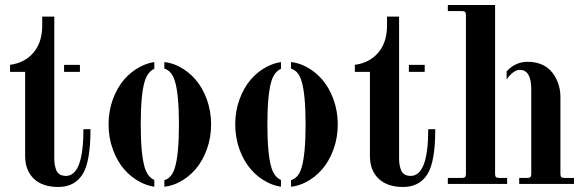

<svg xmlns="http://www.w3.org/2000/svg" viewBox="-20 -732 2336 764"><path d="M235 -474V-446H298V-474ZM196 -420V-666H148V-630C148 -586 136.5 -550.3 113.5 -523C90.5 -495.7 59.3 -479.3 20 -474V-446H80V-112C80 -73.3 91.5 -43 114.5 -21C137.5 1 170 12 212 12C255.3 12 287.7 -5 309 -39C329.7 -72.3 340 -132 340 -218H312C312 -94 288.7 -32 242 -32C232.7 -32 224.7 -34 218 -38C211.3 -42 206.5 -48 203.5 -56C200.5 -64 198.5 -71.7 197.5 -79C196.5 -86.3 196 -95 196 -105Z M634 -485V-459C654 -453 668 -436.3 676 -409C686.7 -373.7 692 -316.3 692 -237C692 -157.7 686.7 -100.3 676 -65C668 -37.7 654 -21 634 -15V11C654 9 673.7 3 693 -7C717.7 -19.7 739.3 -36.8 758 -58.5C776.7 -80.2 791.7 -106.5 803 -137.5C814.3 -168.5 820 -201.7 820 -237C820 -272.3 814.3 -305.5 803 -336.5C791.7 -367.5 776.7 -393.8 758 -415.5C739.3 -437.2 717.7 -454.3 693 -467C673.7 -477 654 -483 634 -485ZM634 -459ZM594 -485V-458C576.7 -450.7 564 -434.3 556 -409C545.3 -373.7 540 -316.3 540 -237C540 -157.7 545.3 -100.3 556 -65C564 -39.7 576.7 -23.3 594 -16V11C575.3 8.3 557 2.3 539 -7C514.3 -19.7 492.7 -36.8 474 -58.5C455.3 -80.2 440.3 -106.5 429 -137.5C417.7 -168.5 412 -201.7 412 -237C412 -272.3 417.7 -305.5 429 -336.5C440.3 -367.5 455.3 -393.8 474 -415.5C492.7 -437.2 514.3 -454.3 539 -467C557 -476.3 575.3 -482.3 594 -485ZM634 -485Z M1138 -485V-459C1158 -453 1172 -436.3 1180 -409C1190.7 -373.7 1196 -316.3 1196 -237C1196 -157.7 1190.7 -100.3 1180 -65C1172 -37.7 1158 -21 1138 -15V11C1158 9 1177.7 3 1197 -7C1221.7 -19.7 1243.3 -36.8 1262 -58.5C1280.7 -80.2 1295.7 -106.5 1307 -137.5C1318.3 -168.5 1324 -201.7 1324 -237C1324 -272.3 1318.3 -305.5 1307 -336.5C1295.7 -367.5 1280.7 -393.8 1262 -415.5C1243.3 -437.2 1221.7 -454.3 1197 -467C1177.7 -477 1158 -483 1138 -485ZM1138 -459ZM1098 -485V-458C1080.7 -450.7 1068 -434.3 1060 -409C1049.3 -373.7 1044 -316.3 1044 -237C1044 -157.7 1049.3 -100.3 1060 -65C1068 -39.7 1080.7 -23.3 1098 -16V11C1079.3 8.3 1061 2.3 1043 -7C1018.3 -19.7 996.7 -36.8 978 -58.5C959.3 -80.2 944.3 -106.5 933 -137.5C921.7 -168.5 916 -201.7 916 -237C916 -272.3 921.7 -305.5 933 -336.5C944.3 -367.5 959.3 -393.8 978 -415.5C996.7 -437.2 1018.3 -454.3 1043 -467C1061 -476.3 1079.3 -482.3 1098 -485ZM1138 -485Z M1607 -474V-446H1670V-474ZM1568 -420V-666H1520V-630C1520 -586 1508.5 -550.3 1485.5 -523C1462.5 -495.7 1431.3 -479.3 1392 -474V-446H1452V-112C1452 -73.3 1463.5 -43 1486.5 -21C1509.5 1 1542 12 1584 12C1627.3 12 1659.7 -5 1681 -39C1701.7 -72.3 1712 -132 1712 -218H1684C1684 -94 1660.7 -32 1614 -32C1604.7 -32 1596.7 -34 1590 -38C1583.3 -42 1578.5 -48 1575.5 -56C1572.5 -64 1570.5 -71.7 1569.5 -79C1568.5 -86.3 1568 -95 1568 -105Z M1996 -448V-416C1998.7 -420 2001.7 -424 2005 -428C2020.3 -445.3 2034.7 -454 2048 -454C2078.7 -454 2094 -428.3 2094 -377V-40C2094 -34 2092.8 -29.8 2090.5 -27.5C2088.2 -25.2 2084 -24 2078 -24H2046V0H2264V-24H2226C2220 -24 2215.8 -25.2 2213.5 -27.5C2211.2 -29.8 2210 -34 2210 -40V-348C2210 -370.7 2205.2 -392.7 2195.5 -414C2185.8 -435.3 2172.7 -452 2156 -464C2135.3 -478.7 2109.7 -486 2079 -486C2051.7 -486 2027.3 -476.7 2006 -458ZM1996 -416ZM1950 -254V-712H1762V-688H1818C1824 -688 1828.2 -686.8 1830.5 -684.5C1832.8 -682.2 1834 -678 1834 -672V-40C1834 -34 1832.8 -29.8 1830.5 -27.5C1828.2 -25.2 1824 -24 1818 -24H1762V0H1998V-24H1966C1960 -24 1955.8 -25.2 1953.5 -27.5C1951.2 -29.8 1950 -34 1950 -40ZM1950 -385ZM1996 -448Z"/></svg>

Font: Km Standard TT
Style: Bold
Weight: 700
Designer: Alexey Kryukov <alexios@thessalonica.org.ru>
Version: Version 2.0.2